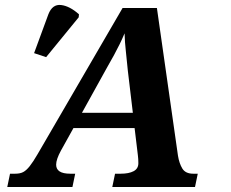

<svg xmlns="http://www.w3.org/2000/svg" viewBox="-20 -746 923 766"><path d="M9 0 20 -53H41Q60 -53 72.5 -59.5Q85 -66 98.5 -83Q112 -100 130 -131L469 -714H606L690 -125Q695 -94 707.5 -73.5Q720 -53 751 -53H769L758 0H428L439 -53H462Q494 -53 513 -63Q532 -73 532 -95Q532 -103 531.5 -111.5Q531 -120 530 -127L517 -235H273L223 -145Q204 -110 204 -89Q204 -53 260 -53H280L269 0ZM405 -473 307 -296H510L490 -464Q486 -508 482 -542.5Q478 -577 477 -613Q467 -589 457 -569Q447 -549 435 -526.5Q423 -504 405 -473ZM164 -518 116 -534 173 -689Q189 -730 223.5 -726Q258 -722 295 -689L294 -677Z"/></svg>

Font: Noto Serif
Style: Bold Italic
Weight: 700
Italic angle: -12°
Designer: Monotype Design Team
Foundry: Monotype Imaging Inc.
Version: Version 2.013